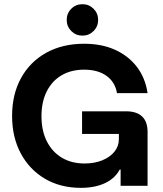

<svg xmlns="http://www.w3.org/2000/svg" viewBox="-20 -896 785 926"><path d="M370 10Q271.7 10 197.1 -33.8Q122.5 -77.5 80.4 -155.8Q38.3 -234.2 38.3 -336.7Q38.3 -441.7 81.7 -520Q125 -598.3 203.3 -641.7Q281.7 -685 385.8 -685Q470 -685 534.2 -656.2Q598.3 -627.5 639.6 -574.2Q680.8 -520.8 691.7 -446.7H544.2Q535 -500.8 493.3 -530.4Q451.7 -560 385.8 -560Q323.3 -560 277.1 -532.9Q230.8 -505.8 205.4 -455Q180 -404.2 180 -335.8Q180 -265.8 205.8 -214.6Q231.7 -163.3 278.3 -135.4Q325 -107.5 388.3 -107.5Q435 -107.5 472.5 -122.5Q510 -137.5 531.7 -164.2Q553.3 -190.8 553.3 -224.2V-250H375.8V-359.2H587.5Q639.2 -359.2 665.4 -334.2Q691.7 -309.2 691.7 -260V0H561.7V-78.3H557.5Q534.2 -35 485.8 -12.5Q437.5 10 370 10ZM377.5 -724.2Q345.8 -724.2 323.8 -746.2Q301.7 -768.3 301.7 -800Q301.7 -831.7 323.8 -853.8Q345.8 -875.8 377.5 -875.8Q409.2 -875.8 431.2 -853.8Q453.3 -831.7 453.3 -800Q453.3 -768.3 431.2 -746.2Q409.2 -724.2 377.5 -724.2Z"/></svg>

Font: Funnel Display
Style: Bold
Weight: 700
Designer: NORD ID, Kristian Moeller
Foundry: Dicotype
Version: Version 1.000